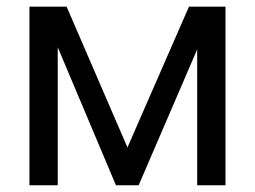

<svg xmlns="http://www.w3.org/2000/svg" viewBox="-20 -550 756 570"><path d="M541 -530.3H649.4V0H565.4V-403.3L391.6 0H324.2L151.4 -409.7V0H67.4V-530.3H177.7L358.4 -112.3Z"/></svg>

Font: Pretendard JP
Style: Regular
Weight: 400
Designer: Base glyphs from Inter by Rasmus Andersson; Hangeul glyphs from Noto Sans CJK(Source Han Sans) by Jang Soo-young and Kan
Foundry: Kil Hyung-jin
Version: Version 1.309